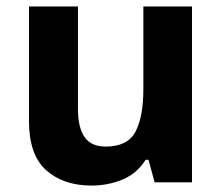

<svg xmlns="http://www.w3.org/2000/svg" viewBox="-20 -566 690 596"><path d="M576 -546V0H460L441 -70H432Q406 -28 361 -9Q316 10 264 10Q177 10 123.5 -37.5Q70 -85 70 -190V-546H222V-228Q222 -170 242.5 -140.5Q263 -111 308 -111Q376 -111 400.5 -157Q425 -203 425 -290V-546Z"/></svg>

Font: Noto Sans Georgian Bold
Style: Regular
Weight: 700
Designer: Monotype Design Team, Akaki Razmadze
Foundry: Google LLC
Version: Version 2.005; ttfautohint (v1.8.4.7-5d5b)